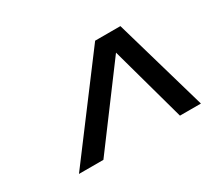

<svg xmlns="http://www.w3.org/2000/svg" viewBox="-78 -841 687 619"><g transform="rotate(-30 265.0 -531.0)"><path d="M154 -358H63L323 -704H417L517 -358H439L362 -637Z"/></g></svg>

Font: CBA Beacon Sans
Style: Italic
Weight: 400
Italic angle: -13°
Designer: Wei Huang
Foundry: Wei Huang
Version: Version 1.002